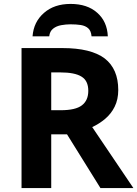

<svg xmlns="http://www.w3.org/2000/svg" viewBox="-20 -959 700 979"><path d="M297.9 -713.9Q443.4 -713.9 513.7 -661.1Q583 -607.4 583 -500Q583 -451.7 564.5 -414.6Q546.9 -378.9 515.6 -352.5Q485.8 -327.6 450.2 -311L660.2 0H492.2L321.8 -273.9H241.2V0H89.8V-713.9ZM287.1 -589.8H241.2V-397H290Q365.2 -397 397.5 -421.9Q430.2 -446.8 430.2 -496.1Q430.2 -547.4 395.5 -568.4Q361.3 -589.8 287.1 -589.8ZM339.8 -939Q425.3 -939 475.6 -894Q526.4 -849.6 529.8 -773.9H446.8Q444.3 -802.2 429.7 -814.9Q415.5 -827.6 391.6 -831.5Q369.1 -835 338.9 -835Q316.4 -835 292 -830.6Q267.6 -826.2 251 -813Q233.9 -799.8 231 -773.9H146Q151.4 -847.2 204.1 -893.1Q256.3 -939 339.8 -939Z"/></svg>

Font: Droid Sans Thai
Style: Bold
Weight: 700
Designer: Steve Matteson
Foundry: Ascender Corporation
Version: Version 1.00